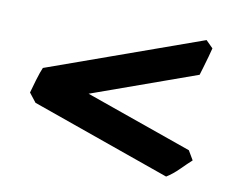

<svg xmlns="http://www.w3.org/2000/svg" viewBox="-49 -513 557 458"><g transform="rotate(10 229.5 -284.5)"><path d="M434.6 -435.5Q433.1 -428.7 429.2 -415Q425.3 -401.4 421.4 -387.9Q417.5 -374.5 415.5 -368.2L41.5 -234.4L24.4 -256.3Q26.9 -266.1 33.4 -287.8Q40 -309.6 44.4 -319.3L417.5 -452.6ZM434.6 -164.1Q423.8 -154.3 408.9 -139.4Q394 -124.5 378.9 -115.2L41.5 -234.4L24.4 -256.3Q26.9 -266.1 33.4 -287.8Q40 -309.6 44.4 -319.3L421.4 -186.5Z"/></g></svg>

Font: Gentium Book Plus
Style: Bold
Weight: 700
Designer: Victor Gaultney, Annie Olsen, Iska Routamaa, Becca Hirsbrunner
Foundry: SIL International
Version: Version 6.101